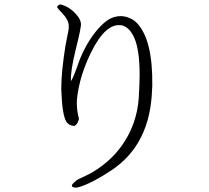

<svg xmlns="http://www.w3.org/2000/svg" viewBox="-20 -795 960 880"><path d="M342 -251Q337 -227 322 -218Q296 -218 283 -239Q265 -270 261 -382Q261 -389 261 -395Q261 -465 280 -585L295 -663Q295 -671 295 -678Q295 -703 265 -735Q248 -752 242 -761Q242 -771 256 -775Q299 -765 331 -727Q349 -707 351 -687Q353 -671 327 -568Q303 -469 305 -427Q305 -426 306 -424Q318 -443 341 -510Q345 -520 348 -528Q387 -621 444 -678Q467 -701 488 -711Q537 -733 585 -707Q597 -700 606 -691Q681 -615 678 -401Q677 -393 677 -385Q669 -132 490 -14Q407 41 350 60Q336 65 327 65Q295 63 321 40Q331 30 340 26Q393 2 411 -10Q542 -91 593 -233Q612 -288 616 -346Q620 -416 620 -452Q620 -578 590 -633Q571 -668 544 -677Q541 -679 537 -679Q464 -691 397 -554Q346 -450 334 -351Q332 -337 332 -326Q332 -285 342 -251Z"/></svg>

Font: cwTeXFangSong
Style: Medium
Weight: 500
Version: Version 1.17